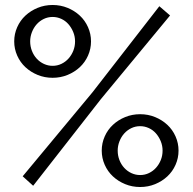

<svg xmlns="http://www.w3.org/2000/svg" viewBox="-20 -740 773 770"><path d="M251 -439.5Q223 -428 191 -428Q159 -428 131 -439.5Q103 -451 82 -470.5Q61 -490 49 -517Q37 -544 37 -574Q37 -604 49 -631Q61 -658 82 -677.5Q103 -697 131 -708.5Q159 -720 191 -720Q223 -720 251 -708.5Q279 -697 300 -677.5Q321 -658 333 -631Q345 -604 345 -574Q345 -544 333 -517Q321 -490 300 -470.5Q279 -451 251 -439.5ZM191 -476Q210 -476 226.5 -484Q243 -492 255 -505.5Q267 -519 274 -536.5Q281 -554 281 -574Q281 -594 273.5 -612Q266 -630 254 -643.5Q242 -657 225.5 -664.5Q209 -672 191 -672Q172 -672 155.5 -664Q139 -656 127 -642.5Q115 -629 108 -611Q101 -593 101 -574Q101 -554 108 -536Q115 -518 127.5 -504.5Q140 -491 156.5 -483.5Q173 -476 191 -476ZM602 -1.5Q574 10 542 10Q510 10 482 -1.5Q454 -13 433 -32.5Q412 -52 400 -79Q388 -106 388 -136Q388 -166 400 -193Q412 -220 433 -239.5Q454 -259 482 -270.5Q510 -282 542 -282Q574 -282 602 -270.5Q630 -259 651 -239.5Q672 -220 684 -193Q696 -166 696 -136Q696 -106 684 -79Q672 -52 651 -32.5Q630 -13 602 -1.5ZM542 -38Q561 -38 577.5 -46Q594 -54 606 -67.5Q618 -81 625 -98.5Q632 -116 632 -136Q632 -156 624.5 -174Q617 -192 605 -205.5Q593 -219 576.5 -226.5Q560 -234 542 -234Q523 -234 506.5 -226Q490 -218 478 -204.5Q466 -191 459 -173Q452 -155 452 -136Q452 -116 459 -98Q466 -80 478.5 -66.5Q491 -53 507.5 -45.5Q524 -38 542 -38ZM71 -33 351 -370 619 -715 662 -678 385 -343 113 5Z"/></svg>

Font: Raleway Medium Alt1
Style: Regular
Weight: 500
Designer: Matt McInerney, Pablo Impallari, Rodrigo Fuenzalida
Foundry: Matt McInerney, Pablo Impallari, Rodrigo Fuenzalida
Version: Version 3.000g; ttfautohint (v1.5) -l 8 -r 28 -G 28 -x 14 -D